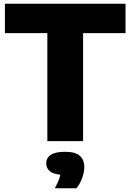

<svg xmlns="http://www.w3.org/2000/svg" viewBox="-20 -760 702 1034"><path d="M235 0V-581.5H6.5V-740H656V-581.5H427.5V0ZM275.5 254Q294 219.5 301.2 195.8Q308.5 172 308.5 146L344.5 182H331.5Q276 182 252.5 165Q229 148 229 119.5Q229 90.5 253.2 74Q277.5 57.5 331 57.5Q385.5 57.5 409.8 79Q434 100.5 434 139.5Q434 168 422.2 199.8Q410.5 231.5 391.5 254Z"/></svg>

Font: Encode Sans SC Condensed Thin ExtraBold
Style: Regular
Weight: 800
Version: Version 3.002